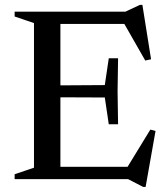

<svg xmlns="http://www.w3.org/2000/svg" viewBox="-20 -722 678 774"><path d="M456 -487 454 -354 456 -221H418.5L402.5 -329L163.5 -330V-377.5L402.5 -379L418.5 -487ZM589 -483 565.5 -478 473 -640 509.5 -625.5H161.5V-675H485.5L544.5 -702.5H554ZM484.5 -33.5 586 -199.5 607 -194 567 31.5H557L496 0H161.5V-49.5H515.5ZM39 0V-19.5L117 -46V-629L39 -655.5V-675H223.5V0Z"/></svg>

Font: Newsreader 24pt Medium
Style: Regular
Weight: 500
Designer: Hugues Gentile
Foundry: Production Type
Version: Version 1.003